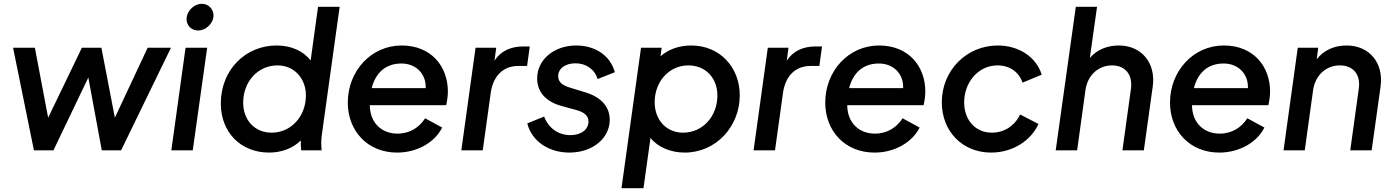

<svg xmlns="http://www.w3.org/2000/svg" viewBox="-20 -793 7350 1013"><path d="M159 0H262L446 -384L517 0H619L882 -541H759L586 -172L515 -541H412L234 -172L164 -541H49Z M884 0H997L1073 -541H959ZM965 -702C959 -664 987 -632 1025 -632C1063 -632 1100 -664 1106 -702C1111 -740 1083 -773 1045 -773C1007 -773 970 -740 965 -702Z M1400 12C1464 12 1525 -10 1567 -52C1567 -35 1567 -19 1569 0H1677C1674 -33 1674 -57 1679 -89L1772 -757H1658L1619 -474C1580 -524 1517 -553 1439 -553C1276 -553 1145 -425 1145 -247C1145 -96 1249 12 1400 12ZM1263 -252C1263 -360 1339 -448 1444 -448C1532 -448 1594 -380 1594 -289C1594 -182 1518 -93 1413 -93C1324 -93 1263 -159 1263 -252Z M2075 12C2184 12 2275 -44 2313 -120L2223 -169C2193 -122 2144 -88 2077 -88C1994 -88 1932 -144 1931 -238H2334C2339 -260 2343 -287 2343 -310C2343 -442 2256 -553 2099 -553C1937 -553 1815 -417 1815 -252C1815 -102 1919 12 2075 12ZM1941 -328C1961 -406 2012 -458 2098 -458C2175 -458 2229 -403 2226 -328Z M2414 0H2527L2569 -302C2582 -397 2639 -445 2714 -445H2761L2775 -548H2742C2677 -548 2624 -526 2589 -473L2598 -541H2489Z M2984 12C3107 12 3197 -64 3197 -161C3197 -229 3152 -280 3071 -305L2986 -331C2949 -342 2925 -359 2925 -391C2925 -432 2963 -459 3016 -459C3071 -459 3117 -429 3133 -376L3224 -412C3200 -499 3122 -553 3020 -553C2903 -553 2814 -478 2814 -379C2814 -310 2858 -258 2939 -235L3022 -212C3059 -202 3085 -184 3085 -152C3085 -111 3048 -80 2990 -80C2925 -80 2874 -117 2851 -178L2762 -142C2785 -49 2874 12 2984 12Z M3259 200H3375L3412 -65C3452 -16 3518 12 3593 12C3757 12 3883 -125 3883 -290C3883 -438 3778 -553 3627 -553C3563 -553 3507 -533 3465 -496L3471 -541H3362ZM3434 -254C3434 -360 3508 -448 3612 -448C3703 -448 3765 -381 3765 -289C3765 -181 3689 -93 3584 -93C3496 -93 3434 -160 3434 -254Z M3956 0H4069L4111 -302C4124 -397 4181 -445 4256 -445H4303L4317 -548H4284C4219 -548 4166 -526 4131 -473L4140 -541H4031Z M4594 12C4703 12 4794 -44 4832 -120L4742 -169C4712 -122 4663 -88 4596 -88C4513 -88 4451 -144 4450 -238H4853C4858 -260 4862 -287 4862 -310C4862 -442 4775 -553 4618 -553C4456 -553 4334 -417 4334 -252C4334 -102 4438 12 4594 12ZM4460 -328C4480 -406 4531 -458 4617 -458C4694 -458 4748 -403 4745 -328Z M5209 12C5322 12 5419 -50 5459 -139L5362 -189C5335 -131 5280 -93 5213 -93C5127 -93 5067 -159 5067 -253C5067 -356 5139 -448 5243 -448C5307 -448 5356 -413 5375 -357L5476 -399C5448 -491 5357 -553 5244 -553C5080 -553 4949 -422 4949 -253C4949 -101 5057 12 5209 12Z M5550 0H5663L5707 -318C5718 -398 5777 -448 5847 -448C5916 -448 5957 -400 5947 -325L5902 0H6015L6062 -337C6079 -461 6003 -553 5883 -553C5822 -553 5767 -531 5730 -487L5768 -757H5656Z M6413 12C6522 12 6613 -44 6651 -120L6561 -169C6531 -122 6482 -88 6415 -88C6332 -88 6270 -144 6269 -238H6672C6677 -260 6681 -287 6681 -310C6681 -442 6594 -553 6437 -553C6275 -553 6153 -417 6153 -252C6153 -102 6257 12 6413 12ZM6279 -328C6299 -406 6350 -458 6436 -458C6513 -458 6567 -403 6564 -328Z M6752 0H6864L6908 -318C6920 -398 6978 -448 7049 -448C7119 -448 7160 -400 7149 -325L7104 0H7217L7264 -337C7281 -461 7205 -553 7085 -553C7021 -553 6964 -529 6927 -480L6935 -541H6827Z"/></svg>

Font: Mluvka SemiBold
Style: Italic
Weight: 600
Italic angle: -8°
Designer: Modified by Jiří Krblich, Original typeface by Gumpita Rahayu
Foundry: Gumpita Rahayu & Jiří Krblich
Version: Version 2.000;Glyphs 3.1.1 (3134)